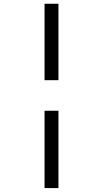

<svg xmlns="http://www.w3.org/2000/svg" viewBox="-20 -801 540 1012"><path d="M214.8 -378.4V-781.2H288.1V-378.4ZM288.1 -217.3V190.4H214.8V-217.3Z"/></svg>

Font: Andika Am
Style: Regular
Weight: 400
Designer: Victor Gaultney, Annie Olsen, Julie Remington, Don Collingsworth, Eric Hays, Becca Hirsbrunner
Foundry: SIL International
Version: Version 5.000